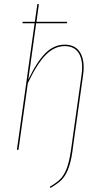

<svg xmlns="http://www.w3.org/2000/svg" viewBox="-20 -752 518 964"><path d="M304.7 -527.8Q359.4 -527.8 383.1 -487.1Q406.7 -446.3 397.5 -377.4L346.2 -12.2L343.3 10.7Q335 66.4 320.8 100.3Q306.6 134.3 287.6 152.6Q268.6 170.9 232.9 191.9L230.5 185.5Q263.7 166 282 147.9Q300.3 129.9 313.5 97.4Q326.7 64.9 335 10.7L338.4 -12.2L389.6 -377Q398.9 -443.8 377.2 -482.2Q355.5 -520.5 304.7 -520.5Q252.9 -520.5 209 -475.6Q165 -430.7 119.6 -334L72.8 0H64.9L153.8 -635.3H92.8L93.8 -642.6H154.8L167.5 -731L175.3 -731.9L163.1 -642.6H317.9L315.4 -635.3H161.6L122.1 -352.1Q165.5 -442.9 208.5 -485.4Q251.5 -527.8 304.7 -527.8Z"/></svg>

Font: Fira Sans Compressed Eight
Style: Italic
Weight: 100
Width: 3
Italic angle: -8°
Designer: Carrois Corporate & Edenspiekermann AG
Foundry: Carrois Corporate GbR & Edenspiekermann AG
Version: Version 4.203;PS 004.203;hotconv 1.0.88;makeotf.lib2.5.64775